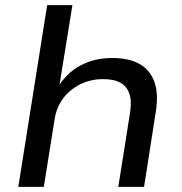

<svg xmlns="http://www.w3.org/2000/svg" viewBox="-20 -725 705 745"><path d="M51 0 163 -705H261L209 -384H203Q237 -441 291.5 -470.5Q346 -500 416 -500Q480 -500 521 -477Q562 -454 579 -407.5Q596 -361 584 -288L539 0H439L484 -284Q492 -331 482.5 -360Q473 -389 448 -403.5Q423 -418 380 -418Q331 -418 290.5 -397.5Q250 -377 224.5 -342.5Q199 -308 192 -263L150 0Z"/></svg>

Font: Nunito Sans 10pt SemiExpanded Medium
Style: Italic
Weight: 500
Width: 6
Italic angle: -9°
Designer: Vernon Adams
Foundry: Vernon Adams
Version: Version 3.101;gftools[0.9.27]